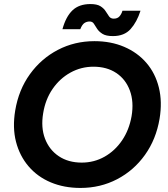

<svg xmlns="http://www.w3.org/2000/svg" viewBox="-20 -915 829 947"><path d="M377 12Q296 12 230.5 -15.5Q165 -43 121 -94.5Q77 -146 59 -215.5Q41 -285 55 -370Q72 -472 127.5 -549Q183 -626 265.5 -669Q348 -712 446 -712Q527 -712 592.5 -684Q658 -656 702 -605Q746 -554 763.5 -483.5Q781 -413 767 -329Q750 -228 695 -151Q640 -74 557.5 -31Q475 12 377 12ZM383 -113Q444 -113 495.5 -142Q547 -171 582 -222.5Q617 -274 629 -342Q641 -413 620.5 -468.5Q600 -524 553.5 -555Q507 -586 441 -586Q380 -586 327.5 -557Q275 -528 239.5 -476.5Q204 -425 193 -357Q181 -286 202 -231Q223 -176 270 -144.5Q317 -113 383 -113ZM537 -737Q503 -737 485.5 -748Q468 -759 459 -773Q450 -787 443 -798Q436 -809 422 -809Q408 -809 396.5 -801.5Q385 -794 376 -771H288Q305 -833 337.5 -864Q370 -895 426 -895Q459 -895 476 -884Q493 -873 501.5 -859Q510 -845 518 -834Q526 -823 541 -823Q559 -823 569 -834Q579 -845 584 -862H673Q655 -806 624 -771.5Q593 -737 537 -737Z"/></svg>

Font: Figtree Light
Style: Bold Italic
Weight: 700
Italic angle: -9.5°
Version: Version 2.000